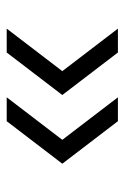

<svg xmlns="http://www.w3.org/2000/svg" viewBox="83 -574 380 587"><g transform="rotate(90 273.5 -280.0)"><path d="M197 -280 67 -450H140L270 -280L140 -110H67ZM407 -280 277 -450H350L480 -280L350 -110H277Z"/></g></svg>

Font: Raigarh Medium
Style: Regular
Weight: 500
Designer: jaikishan Patel
Foundry: MagicType
Version: Version 1.000